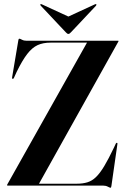

<svg xmlns="http://www.w3.org/2000/svg" viewBox="-20 -897 608 928"><path d="M552 -696 168.5 -9H350Q380 -9 402.2 -15.8Q424.5 -22.5 443.8 -41Q463 -59.5 483.8 -94Q504.5 -128.5 531 -184L539.5 -202.5Q542 -207.5 545.5 -206.5Q548.5 -206 547.5 -201L518.5 1.5Q517.5 10.5 514 10.5Q511 10.5 501 5.2Q491 0 477.5 0H17Q14 0 14 -2.5Q14 -3 15.5 -6L400.5 -691H225Q188 -691 161.5 -678.8Q135 -666.5 111.5 -636Q88 -605.5 61 -550.5L47.5 -521Q45 -515 41 -516Q37.5 -516.5 38.5 -523L68.5 -701.5Q69.5 -710 73.5 -710Q77 -710 86.2 -705Q95.5 -700 108.5 -700H551Q553 -700 553 -698.5Q553 -697.5 552 -696ZM324 -742Q316.5 -733 310.5 -733Q304.5 -733 297 -742L177 -869.5Q173 -874 176 -876.5Q178 -878.5 183.5 -875.5L310.5 -817L437.5 -875.5Q442.5 -878.5 445 -876.5Q447.5 -874 444 -869.5Z"/></svg>

Font: Fraunces 144pt S000 SemiBold
Style: Regular
Weight: 600
Version: Version 1.000; ttfautohint (v1.8.3)